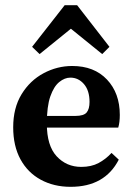

<svg xmlns="http://www.w3.org/2000/svg" viewBox="-20 -710 515 742"><path d="M253 12Q188 12 137.5 -15.5Q87 -43 59 -94.5Q31 -146 31 -218Q31 -293 63.5 -346Q96 -399 148.5 -427Q201 -455 259 -455Q344 -455 393.5 -402.5Q443 -350 443 -266Q443 -237 437 -217H84V-262H271Q304 -262 315 -275.5Q326 -289 326 -316Q326 -360 304.5 -385Q283 -410 252 -410Q230 -410 209 -393Q188 -376 174.5 -337.5Q161 -299 161 -232Q161 -147 199 -106Q237 -65 294 -65Q333 -65 361 -80Q389 -95 411 -119L439 -93Q385 12 253 12ZM375 -501 212 -633H296L133 -501L104 -529L230 -690H278L403 -529Z"/></svg>

Font: Lisu Bosa Black
Style: Regular
Weight: 900
Designer: David Morse, Annie Olsen, Victor Gaultney, Frank Grießhammer (Latin)
Foundry: SIL International
Version: Version 2.000